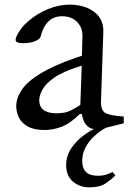

<svg xmlns="http://www.w3.org/2000/svg" viewBox="-20 -550 565 827"><path d="M172 10Q126 10 99 -5.5Q72 -21 61 -44.5Q50 -68 50 -93Q50 -128 74 -163.5Q98 -199 154.5 -233.5Q211 -268 306 -301L333 -310L335 -394Q336 -431 312 -455.5Q288 -480 248 -480Q212 -480 189 -458Q166 -436 155 -393Q153 -382 132 -373Q111 -364 80 -364Q62 -364 53 -368.5Q44 -373 49 -388Q65 -427 102 -459Q139 -491 186 -510.5Q233 -530 279 -530Q344 -530 385.5 -499Q427 -468 425 -412L415 -113Q414 -74 434.5 -63Q455 -52 513 -48V-19L478 -10Q445 -2 427 2.5Q409 7 399 7Q372 7 358.5 -5Q345 -17 339.5 -33Q334 -49 332 -59H324Q281 -17 244 -3.5Q207 10 172 10ZM224 -62Q260 -62 283.5 -73.5Q307 -85 326 -98L332 -267L322 -264Q249 -241 212 -214.5Q175 -188 162 -162.5Q149 -137 149 -119Q149 -62 224 -62ZM364 257Q324 257 294.5 232.5Q265 208 265 161Q265 122 286.5 89.5Q308 57 339 34Q370 11 397 0H439Q429 3 412 15Q395 27 377 45.5Q359 64 346.5 89Q334 114 334 143Q334 207 401 207Q424 207 440.5 201Q457 195 465 191L477 206Q463 220 437 238.5Q411 257 364 257Z"/></svg>

Font: Hedvig Letters Serif
Style: Regular
Weight: 400
Designer: Alexander Örn & Tor Weibull
Foundry: Kanon Foundry
Version: Version 1.000